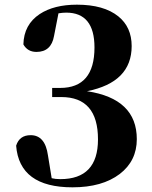

<svg xmlns="http://www.w3.org/2000/svg" viewBox="-20 -784 648 821"><path d="M211 -630Q199 -562 136 -562Q98 -562 80 -594Q82 -679 150 -724Q211 -764 309 -764Q424 -764 486 -714Q543 -668 543 -587Q543 -432 352 -394Q565 -362 565 -189Q565 -96 492 -40Q417 17 290 17Q63 17 49 -161Q63 -206 111 -206Q173 -206 185 -120L201 -22Q217 -18 238 -18Q399 -18 399 -188Q399 -369 242 -369H203V-408H237Q384 -408 384 -581Q384 -730 263 -730Q248 -730 230 -727Z"/></svg>

Font: Source Han Serif CN Heavy
Style: Regular
Weight: 900
Designer: Ryoko NISHIZUKA  (kana & ideographs); Frank Grießhammer (Latin, Greek & Cyrillic); Wenlong ZHANG  (bopomofo); Sandoll Co
Foundry: Adobe Systems Incorporated
Version: Version 1.000;PS 1;hotconv 16.6.53;makeotf.lib2.5.65590